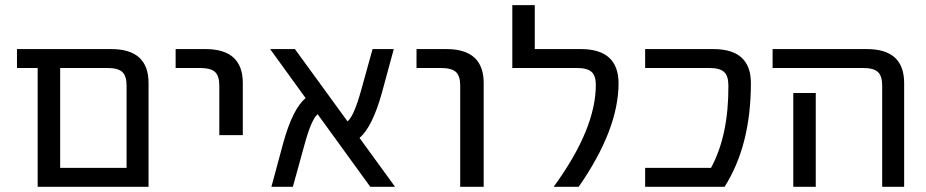

<svg xmlns="http://www.w3.org/2000/svg" viewBox="-20 -712 3540 734"><path d="M203.1 2H124V-452.1H44.9V-524.4H405.3Q547.9 -524.4 547.9 -394.5V2ZM463.9 -384.8Q463.9 -421.9 447.3 -437Q430.7 -452.1 390.6 -452.1H210V-70.3H463.9Z M651.4 -452.1V-524.4H765.6Q908.2 -524.4 908.2 -394.5V-195.3H818.4V-384.8Q818.4 -421.9 801.8 -437Q785.2 -452.1 744.1 -452.1Z M1490.2 2H1395.5L1194.3 -275.4Q1169.9 -254.9 1143.6 -157.2L1099.6 2H1017.6L1063.5 -168Q1099.6 -296.9 1148.4 -336.9L1012.7 -524.4H1107.4L1308.6 -248Q1333 -267.6 1360.4 -366.2L1404.3 -524.4H1485.4L1439.5 -355.5Q1403.3 -226.6 1354.5 -184.6Z M1572.3 -452.1V-524.4H1686.5Q1829.1 -524.4 1829.1 -394.5V2H1739.3V-384.8Q1739.3 -421.9 1722.7 -437Q1706.1 -452.1 1665 -452.1Z M2200.2 -524.4Q2343.8 -524.4 2344.7 -394.5Q2344.7 -216.8 2192.4 2H2096.7Q2257.8 -218.8 2257.8 -387.7Q2257.8 -422.9 2241.2 -437.5Q2224.6 -452.1 2184.6 -452.1H1938.5V-692.4H2024.4V-524.4Z M2707 -524.4Q2850.6 -524.4 2850.6 -394.5Q2850.6 -156.2 2750 2H2446.3V-70.3H2698.2Q2765.6 -194.3 2764.6 -384.8Q2764.6 -421.9 2748 -437Q2731.4 -452.1 2691.4 -452.1H2446.3V-524.4Z M2933.6 -452.1V-524.4H3293.9Q3436.5 -524.4 3436.5 -394.5V2H3352.5V-384.8Q3352.5 -421.9 3335.9 -437Q3319.3 -452.1 3279.3 -452.1ZM3098.6 -356.4V-77.1V2H3012.7V-77.1V-356.4Z"/></svg>

Font: Gen Shin Gothic Regular
Style: Regular
Weight: 400
Designer: [Source Han Sans]
Ryoko NISHIZUKA  (kana & ideographs); Paul D. Hunt (Latin, Greek & Cyrillic); Wenlong ZHANG  (bopomofo
Version: Version 1.002.20150607